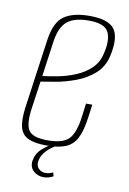

<svg xmlns="http://www.w3.org/2000/svg" viewBox="-75 -550 487 726"><g transform="rotate(10 168.0 -186.5)"><path d="M134 9Q89 9 64 -2.5Q39 -14 31.5 -42Q24 -70 31 -121L68 -385Q78 -454 112.5 -478Q147 -502 210 -502Q282 -502 305.5 -471Q329 -440 313 -367Q303 -323 272.5 -296.5Q242 -270 203 -255.5Q164 -241 127.5 -234.5Q91 -228 70 -225L55 -120Q46 -59 61.5 -35Q77 -11 135 -11Q194 -11 216.5 -35Q239 -59 247 -120L254 -173H278L271 -121Q264 -70 249.5 -42Q235 -14 207.5 -2.5Q180 9 134 9ZM73 -247Q99 -250 132.5 -256.5Q166 -263 198.5 -276.5Q231 -290 255 -312.5Q279 -335 287 -369Q301 -425 286 -454.5Q271 -484 211 -484Q154 -484 127 -461Q100 -438 92 -383ZM144 129Q121 129 105 114.5Q89 100 92 75Q97 46 118 27.5Q139 9 158 0H179Q151 14 134 33Q117 52 114 72Q111 92 122.5 102Q134 112 147 112Q157 112 165 109.5Q173 107 177 105L181 119Q174 123 164.5 126Q155 129 144 129Z"/></g></svg>

Font: Alumni Sans Thin Thin
Style: Italic
Weight: 250
Italic angle: -8°
Version: Version 1.016